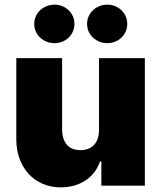

<svg xmlns="http://www.w3.org/2000/svg" viewBox="-20 -794 689 821"><path d="M245.7 -545.5V-238.6Q246.1 -197.8 266.2 -174.9Q286.2 -152 323.9 -152Q361.5 -152 382.5 -174.9Q403.4 -197.8 403.4 -238.6V-545.5H599.4V0H413.4V-103.7H407.7Q398.8 -77.8 383 -57.2Q367.2 -36.6 345.5 -22.4Q323.9 -8.2 297.2 -0.5Q270.6 7.1 240.1 7.1Q197.1 7.1 162.1 -8.2Q127.1 -23.4 102.3 -50.6Q77.4 -77.8 63.7 -115.2Q50.1 -152.7 49.7 -197.4V-545.5ZM352.3 -691.8Q352.3 -709.5 359.2 -724.6Q366.1 -739.7 378 -750.7Q389.9 -761.7 405.7 -767.9Q421.5 -774.1 438.9 -774.1Q456.3 -774.1 471.8 -767.9Q487.2 -761.7 498.9 -750.7Q510.7 -739.7 517.4 -724.6Q524.1 -709.5 524.1 -691.8Q524.1 -674 517.4 -658.9Q510.7 -643.8 498.9 -632.8Q487.2 -621.8 471.8 -615.6Q456.3 -609.4 438.9 -609.4Q421.5 -609.4 405.7 -615.6Q389.9 -621.8 378 -632.8Q366.1 -643.8 359.2 -658.9Q352.3 -674 352.3 -691.8ZM126.4 -691.8Q126.4 -709.5 133.3 -724.6Q140.3 -739.7 152.2 -750.7Q164.1 -761.7 179.9 -767.9Q195.7 -774.1 213.1 -774.1Q230.5 -774.1 245.9 -767.9Q261.4 -761.7 273.1 -750.7Q284.8 -739.7 291.5 -724.6Q298.3 -709.5 298.3 -691.8Q298.3 -674 291.5 -658.9Q284.8 -643.8 273.1 -632.8Q261.4 -621.8 245.9 -615.6Q230.5 -609.4 213.1 -609.4Q195.7 -609.4 179.9 -615.6Q164.1 -621.8 152.2 -632.8Q140.3 -643.8 133.3 -658.9Q126.4 -674 126.4 -691.8Z"/></svg>

Font: Inter P Black
Style: Regular
Weight: 900
Designer: Rasmus Andersson
Foundry: rsms
Version: Version 3.018;git-588b23468